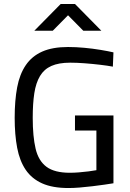

<svg xmlns="http://www.w3.org/2000/svg" viewBox="-20 -938 656 968"><path d="M325 10Q245 10 192.5 -13.5Q140 -37 109.5 -82Q79 -127 66.5 -193Q54 -259 54 -344Q54 -431 66.5 -497.5Q79 -564 110 -609.5Q141 -655 193 -678Q245 -701 323 -701Q363 -701 405.5 -697Q448 -693 487 -686.5Q526 -680 552 -674L549 -602Q523 -607 484.5 -611.5Q446 -616 406.5 -619Q367 -622 334 -622Q276 -622 239 -605.5Q202 -589 181.5 -554.5Q161 -520 153 -468Q145 -416 145 -344Q145 -250 159.5 -188.5Q174 -127 214.5 -97Q255 -67 332 -67Q354 -67 378.5 -69Q403 -71 427 -74Q451 -77 466 -80V-280H358V-356H552V-14Q535 -11 506.5 -7Q478 -3 445.5 1Q413 5 381.5 7.5Q350 10 325 10ZM153 -783 286 -918H358L491 -783H400L323 -861L246 -783Z"/></svg>

Font: Cairo Medium
Style: Regular
Weight: 500
Designer: Mohamed Gaber, Accademia di Belle Arti di Urbino
Foundry: Kief Type Foundry, Accademia di Belle Arti di Urbino
Version: Version 3.117